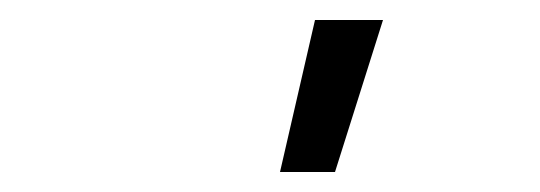

<svg xmlns="http://www.w3.org/2000/svg" viewBox="-20 -772 540 192"><path d="M260 -600 295 -752H363L315 -600Z"/></svg>

Font: Iosevka Curly Light
Style: Italic
Weight: 300
Italic angle: -9°
Monospace: yes
Designer: Belleve Invis
Foundry: Belleve Invis
Version: Version 22.1.2; ttfautohint (v1.8.4)